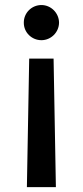

<svg xmlns="http://www.w3.org/2000/svg" viewBox="-20 -570 334 774"><path d="M205.3 184.3 196 -333.8H97.7L88.4 184.3ZM76 -478.7C75.6 -439.6 107.6 -408 147 -408C185.4 -408 217.7 -439.6 218 -478.7C217.7 -517.8 185.4 -549.7 147 -549.7C107.6 -549.7 75.6 -517.8 76 -478.7Z"/></svg>

Font: Magic Ui Pro Medium
Style: Regular
Weight: 500
Designer: Stefan Endress, Andreas Faust
Version: Version 1.000;FEAKit 1.0